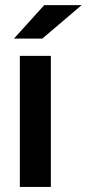

<svg xmlns="http://www.w3.org/2000/svg" viewBox="-20 -741 344 761"><path d="M58.6 -519.5H181.6V0H58.6ZM155.3 -720.7H303.7L147.5 -587.9H35.2Z"/></svg>

Font: Dinish Expanded
Style: Bold
Weight: 700
Width: 7
Designer: Charles Nix
Foundry: Playbeing
Version: Version 2.005; ttfautohint (v1.8.3)